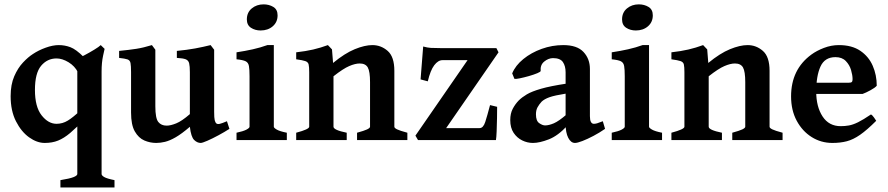

<svg xmlns="http://www.w3.org/2000/svg" viewBox="-20 -636 4031 872"><path d="M254.4 215.3V182.1Q296.4 175.3 313.7 168.5Q331.1 161.6 331.1 154.3V-369.6Q340.3 -373 363.3 -385Q386.2 -397 408.2 -410.4Q430.2 -423.8 437.5 -431.2L455.1 -414.1Q455.1 -414.1 448.2 -383.1Q441.4 -352.1 441.4 -311.5V154.3Q441.4 161.1 453.6 168.2Q465.8 175.3 500 182.1V215.3ZM364.3 -95.2Q326.7 -55.7 298.6 -32Q270.5 -8.3 243.9 2.4Q217.3 13.2 183.1 13.2Q147.9 13.2 112.3 -12.2Q76.7 -37.6 52.5 -85.2Q28.3 -132.8 28.3 -199.2Q28.3 -252 44.7 -289.6Q61 -327.1 84.5 -352.1Q107.9 -377 129.4 -390.6Q154.8 -407.7 187.3 -419.4Q219.7 -431.2 247.1 -431.2Q274.4 -431.2 299.8 -421.6Q325.2 -412.1 360.4 -377Q360.4 -323.2 334 -307.6Q319.8 -335.9 291.3 -353.3Q262.7 -370.6 236.8 -370.6Q194.8 -370.6 166.7 -337.2Q138.7 -303.7 138.7 -227.5Q138.7 -150.9 168.9 -112.3Q199.2 -73.7 236.8 -73.7Q264.2 -73.7 288.1 -88.4Q312 -103 343.8 -133.3Q349.6 -130.4 355.7 -114.5Q361.8 -98.6 364.3 -95.2Z M1022 -50.8Q1000 -36.6 972.4 -21.7Q944.8 -6.8 921.9 3.2Q898.9 13.2 891.6 13.2Q875.5 13.2 861.6 -0.5Q847.7 -14.2 842.3 -60.1Q805.2 -28.3 778.1 -12.7Q751 2.9 729.7 8.1Q708.5 13.2 689.5 13.2Q661.6 13.2 635.5 2Q609.4 -9.3 592.3 -39.1Q575.2 -68.8 575.2 -125V-308.1Q575.2 -336.9 572.8 -349.6Q570.3 -362.3 559.1 -366.2Q547.9 -370.1 521 -373V-404.8Q566.4 -409.2 599.1 -414.3Q631.8 -419.4 669.9 -431.2L685.5 -410.2V-153.3Q685.5 -98.6 699 -82Q712.4 -65.4 736.8 -65.4Q754.9 -65.4 780.3 -75.7Q805.7 -85.9 842.3 -117.7V-308.1Q842.3 -335 839.1 -348.4Q835.9 -361.8 823.5 -366.7Q811 -371.6 783.2 -373V-404.8Q829.1 -409.2 866.2 -416Q903.3 -422.9 936.5 -431.2L952.6 -410.2V-127.9Q952.6 -100.6 955.1 -90.3Q957.5 -80.1 962.9 -75.2Q968.3 -71.3 978 -73.5Q987.8 -75.7 1010.7 -85.4Z M1240.7 -566.4Q1240.7 -535.6 1218.8 -516.6Q1196.8 -497.6 1163.6 -497.6Q1138.7 -497.6 1119.9 -509.8Q1101.1 -522 1101.1 -547.9Q1101.1 -579.1 1123.3 -597.7Q1145.5 -616.2 1177.2 -616.2Q1202.1 -616.2 1221.4 -604.5Q1240.7 -592.8 1240.7 -566.4ZM1054.2 0V-33.2Q1084.5 -39.6 1098.9 -47.1Q1113.3 -54.7 1113.3 -60.5V-289.6Q1113.3 -320.3 1110.6 -335.9Q1107.9 -351.6 1095.7 -357.7Q1083.5 -363.8 1054.2 -366.7V-398.4Q1093.3 -404.3 1128.2 -412.1Q1163.1 -419.9 1194.3 -431.2H1223.6V-60.5Q1223.6 -55.2 1237.1 -47.4Q1250.5 -39.6 1282.7 -33.2V0Z M1601.6 0V-33.2Q1633.8 -42 1647.2 -48.3Q1660.6 -54.7 1660.6 -60.5V-262.7Q1660.6 -311.5 1650.4 -329.6Q1640.1 -347.7 1613.8 -347.7Q1593.3 -347.7 1565.9 -335.9Q1538.6 -324.2 1494.6 -289.6V-60.5Q1494.6 -45.4 1554.7 -33.2V0H1325.2V-33.2Q1384.3 -48.8 1384.3 -60.5V-308.1Q1384.3 -332 1381.8 -343Q1379.4 -354 1366.9 -358.4Q1354.5 -362.8 1325.2 -366.7V-398.4Q1368.7 -403.3 1402.3 -411.1Q1436 -418.9 1469.2 -431.2L1487.8 -411.6L1492.7 -350.1Q1545.9 -394 1591.3 -412.6Q1636.7 -431.2 1671.4 -431.2Q1710.4 -431.2 1740.7 -404.8Q1771 -378.4 1771 -314.5V-60.5Q1771 -54.7 1783.2 -48.6Q1795.4 -42.5 1830.1 -33.2V0Z M2237.8 -150.9Q2237.8 -131.8 2237.3 -100.1Q2236.8 -68.4 2235.6 -39.6Q2234.4 -10.7 2232.4 0H1878.4L1866.7 -20L2103.5 -362.8H1989.7Q1969.7 -362.8 1952.1 -339.6Q1934.6 -316.4 1922.9 -266.6L1890.1 -275.4L1901.9 -424.8Q1921.4 -419.4 1936.5 -418.5Q1951.7 -417.5 1980.5 -417.5H2234.4L2244.1 -398.4L2006.3 -54.2H2158.2Q2174.8 -54.2 2183.8 -82Q2192.9 -109.9 2205.6 -158.7Z M2728 -50.8Q2702.6 -33.2 2675.3 -18.8Q2647.9 -4.4 2625.2 4.4Q2602.5 13.2 2591.3 13.2Q2572.8 13.2 2560.8 -10Q2548.8 -33.2 2548.8 -73.2V-307.6Q2548.8 -335.9 2536.6 -354Q2524.4 -372.1 2491.2 -372.1Q2470.2 -371.6 2451.7 -356.4Q2433.1 -341.3 2435.5 -314Q2436 -310.1 2420.2 -303.5Q2404.3 -296.9 2382.1 -290.5Q2359.9 -284.2 2340.8 -280.3Q2321.8 -276.4 2316.4 -277.8L2306.2 -302.7Q2320.8 -338.4 2356.7 -367.7Q2392.6 -397 2440.2 -414.1Q2487.8 -431.2 2538.1 -431.2Q2601.1 -431.2 2630.1 -399.9Q2659.2 -368.7 2659.2 -322.8V-108.4Q2659.2 -73.7 2677.2 -73.7Q2683.6 -73.7 2691.7 -75.9Q2699.7 -78.1 2717.8 -85.4ZM2553.2 -211.4Q2498 -202.6 2475.1 -194.3Q2452.1 -186 2439.9 -174.3Q2428.7 -162.1 2421.4 -148.9Q2414.1 -135.7 2414.1 -116.7Q2414.1 -86.9 2429 -76.7Q2443.8 -66.4 2455.6 -66.4Q2472.7 -66.4 2495.1 -75.9Q2517.6 -85.4 2553.2 -116.2L2556.6 -65.4Q2514.6 -19.5 2472.7 -3.2Q2430.7 13.2 2400.4 13.2Q2375 13.2 2351.6 1.7Q2328.1 -9.8 2312.7 -32.7Q2297.4 -55.7 2297.4 -90.8Q2297.4 -120.6 2308.6 -141.8Q2319.8 -163.1 2335.9 -179.7Q2350.6 -194.3 2372.8 -207.5Q2395 -220.7 2437 -232.9Q2479 -245.1 2553.2 -256.3Z M2944.8 -566.4Q2944.8 -535.6 2922.9 -516.6Q2900.9 -497.6 2867.7 -497.6Q2842.8 -497.6 2824 -509.8Q2805.2 -522 2805.2 -547.9Q2805.2 -579.1 2827.4 -597.7Q2849.6 -616.2 2881.3 -616.2Q2906.2 -616.2 2925.5 -604.5Q2944.8 -592.8 2944.8 -566.4ZM2758.3 0V-33.2Q2788.6 -39.6 2803 -47.1Q2817.4 -54.7 2817.4 -60.5V-289.6Q2817.4 -320.3 2814.7 -335.9Q2812 -351.6 2799.8 -357.7Q2787.6 -363.8 2758.3 -366.7V-398.4Q2797.4 -404.3 2832.3 -412.1Q2867.2 -419.9 2898.4 -431.2H2927.7V-60.5Q2927.7 -55.2 2941.2 -47.4Q2954.6 -39.6 2986.8 -33.2V0Z M3305.7 0V-33.2Q3337.9 -42 3351.3 -48.3Q3364.7 -54.7 3364.7 -60.5V-262.7Q3364.7 -311.5 3354.5 -329.6Q3344.2 -347.7 3317.9 -347.7Q3297.4 -347.7 3270 -335.9Q3242.7 -324.2 3198.7 -289.6V-60.5Q3198.7 -45.4 3258.8 -33.2V0H3029.3V-33.2Q3088.4 -48.8 3088.4 -60.5V-308.1Q3088.4 -332 3085.9 -343Q3083.5 -354 3071 -358.4Q3058.6 -362.8 3029.3 -366.7V-398.4Q3072.8 -403.3 3106.4 -411.1Q3140.1 -418.9 3173.3 -431.2L3191.9 -411.6L3196.8 -350.1Q3250 -394 3295.4 -412.6Q3340.8 -431.2 3375.5 -431.2Q3414.6 -431.2 3444.8 -404.8Q3475.1 -378.4 3475.1 -314.5V-60.5Q3475.1 -54.7 3487.3 -48.6Q3499.5 -42.5 3534.2 -33.2V0Z M3961.9 -246.6Q3954.1 -237.3 3933.3 -226.1Q3912.6 -214.8 3897.9 -209.5H3626L3627 -260.3H3835Q3845.2 -260.3 3848.6 -263.7Q3852.1 -267.1 3852.1 -276.4Q3852.1 -294.4 3845.2 -317.9Q3838.4 -341.3 3821.3 -358.9Q3804.2 -376.5 3774.4 -376.5Q3725.6 -376.5 3706.3 -333.7Q3687 -291 3687 -219.7Q3687 -151.4 3715.8 -107.2Q3744.6 -63 3798.3 -63Q3817.4 -63 3835.4 -66.2Q3853.5 -69.3 3877 -80.8Q3900.4 -92.3 3935.5 -116.2Q3941.4 -113.8 3949.5 -102.3Q3957.5 -90.8 3959.5 -87.4Q3917.5 -45.4 3886.2 -23.7Q3855 -2 3825.7 5.6Q3796.4 13.2 3760.3 13.2Q3709 13.2 3666.5 -13.4Q3624 -40 3598.4 -87.6Q3572.8 -135.3 3572.8 -198.2Q3572.8 -320.8 3665 -388.2Q3689 -405.8 3722.2 -418.5Q3755.4 -431.2 3790 -431.2Q3849.1 -431.2 3887.2 -405.3Q3925.3 -379.4 3943.6 -337.4Q3961.9 -295.4 3961.9 -246.6Z"/></svg>

Font: Dai Banna SIL SemiBold
Style: Regular
Weight: 600
Designer: Victor Gaultney
Foundry: SIL International
Version: Version 4.000